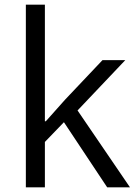

<svg xmlns="http://www.w3.org/2000/svg" viewBox="-20 -797 590 817"><path d="M171 0H90V-777H171V-281H175L257 -373L416 -541H513L310 -327L533 0H436L252 -277L171 -193Z"/></svg>

Font: IBM Plex Sans JP
Style: Regular
Weight: 400
Designer: Mike Abbink; Paul van der Laan; Pieter van Rosmalen; Wujin Sim; Yejin Wi; Jinhee Kim; Boomi Park; Yona Kim; Kichan Ma
Foundry: Sandoll Inc.
Version: Version 1.000